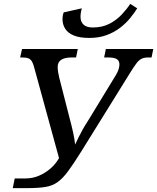

<svg xmlns="http://www.w3.org/2000/svg" viewBox="-20 -967 812 992"><path d="M442 -771Q391 -771 360.5 -784Q330 -797 316.5 -819Q303 -841 303 -867Q303 -877 304.5 -886Q306 -895 309 -903L403 -924Q400 -915 398 -903Q396 -891 396 -880Q396 -854 412 -839.5Q428 -825 459 -825Q509 -825 546 -844.5Q583 -864 609.5 -892.5Q636 -921 653 -947L689 -924Q674 -900 652.5 -873.5Q631 -847 600.5 -823.5Q570 -800 530.5 -785.5Q491 -771 442 -771ZM46 5 56 -45H111Q148 -45 181 -59Q214 -73 241 -96.5Q268 -120 285 -150L157 -617Q152 -637 145.5 -648.5Q139 -660 128 -665Q117 -670 97 -670H84L94 -714H382L373 -670H347Q316 -670 297 -658.5Q278 -647 278 -621Q278 -608 280.5 -593Q283 -578 286 -566L341 -351Q350 -318 358 -281.5Q366 -245 368 -220Q378 -241 387 -259.5Q396 -278 407.5 -298.5Q419 -319 436 -345L578 -578Q589 -596 593 -610Q597 -624 597 -634Q597 -653 583.5 -661.5Q570 -670 541 -670H518L527 -714H772L763 -670H744Q725 -670 711.5 -663.5Q698 -657 685.5 -640.5Q673 -624 653 -592L399 -183Q359 -119 331.5 -82Q304 -45 277.5 -26Q251 -7 214.5 -1Q178 5 119 5Z"/></svg>

Font: ET Text
Style: Italic
Weight: 470
Italic angle: -12°
Designer: Monotype Design Team
Foundry: Monotype Imaging Inc.
Version: Version 2.009